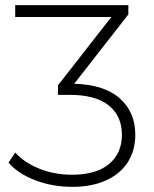

<svg xmlns="http://www.w3.org/2000/svg" viewBox="-20 -720 598 745"><path d="M13 -89 39 -128Q73 -90 131.5 -66Q190 -42 260 -42Q353 -42 403 -83.5Q453 -125 453 -197Q453 -270 402 -311Q351 -352 249 -352H205V-389L412 -654H39V-700H478V-664L268 -395Q384 -392 444.5 -338.5Q505 -285 505 -197Q505 -138 477 -92.5Q449 -47 393.5 -21Q338 5 260 5Q184 5 117 -20.5Q50 -46 13 -89Z"/></svg>

Font: Goldbeck Next Light
Style: Regular
Weight: 300
Designer: Julieta Ulanovsky
Foundry: Julieta Ulanovsky
Version: Version 7.200